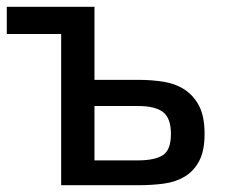

<svg xmlns="http://www.w3.org/2000/svg" viewBox="-22 -545 667 565"><path d="M-2 -525H256V-310H386Q424 -310 459 -304.5Q494 -299 521 -281.5Q548 -264 564 -233Q580 -202 580 -151Q580 -101 564 -71Q548 -41 521 -25Q494 -9 459 -4.5Q424 0 386 0H158V-445H-2ZM256 -233V-73H383Q434 -73 457.5 -88.5Q481 -104 481 -151Q481 -197 458 -215Q435 -233 384 -233Z"/></svg>

Font: BM YEONSUNG
Style: Regular
Weight: 400
Designer: Bongjin Kim; Myungsoo Han; Jaehyun Keum; Jihee Min; Dokyung Lee; Chorong Kim; Jooyeon Kang; Sang-a Kim;
Foundry: Sandoll Communications Inc.
Version: Version 1.000;PS 1;hotconv 16.6.51;makeotf.lib2.5.65220